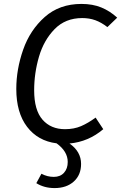

<svg xmlns="http://www.w3.org/2000/svg" viewBox="-20 -720 617 978"><path d="M154 -260Q154 -159 196.5 -110.5Q239 -62 311 -62Q357 -62 393 -77.5Q429 -93 467 -121L506 -62Q431 2 334 11Q393 52 393 115Q393 171 356 204.5Q319 238 258 238Q205 238 165 213L191 165Q221 181 254 181Q287 181 306 160Q325 139 325 105Q325 51 268 10Q173 -2 118 -74Q63 -146 63 -267Q63 -367 98 -467Q133 -567 208 -633.5Q283 -700 395 -700Q452 -700 496 -682Q540 -664 577 -630L527 -582Q496 -606 465.5 -617Q435 -628 399 -628Q313 -628 258 -571.5Q203 -515 178.5 -431Q154 -347 154 -260Z"/></svg>

Font: Fira Sans Book
Style: Italic
Weight: 350
Italic angle: -8°
Designer: bBox Type GmbH & Carrois Corporate GbR & Edenspiekermann AG
Foundry: bBox Type GmbH & Carrois Corporate GbR & Edenspiekermann AG
Version: Version 4.301